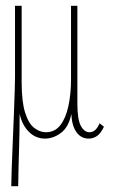

<svg xmlns="http://www.w3.org/2000/svg" viewBox="-20 -469 390 665"><path d="M19 176Q19 157 20.5 117Q22 77 24 27.5Q26 -22 28 -70Q30 -118 31 -154Q32 -190 32 -201V-449H55V-184Q55 -117 67 -79Q79 -41 98.5 -26Q118 -11 139 -11Q170 -11 189 -35.5Q208 -60 217 -102Q226 -144 226 -195V-449H248V-110Q248 -55 260 -33Q272 -11 290 -11Q310 -11 322 -36L325 -42L340 -30Q329 -7 316 2Q303 11 287 11Q261 11 245 -11Q229 -33 227 -74Q218 -29 191.5 -9Q165 11 136 11Q103 11 79.5 -13Q56 -37 48 -75Q48 -13 46 46.5Q44 106 43 176Z"/></svg>

Font: Inconsolata ExtraCondensed ExtraLight
Style: Regular
Weight: 200
Width: 2
Monospace: yes
Designer: Raph Levien, Cyreal, Brenton Simpson
Foundry: Raph Levien, Cyreal, Google
Version: Version 3.001; ttfautohint (v1.8.2.53-6de2)